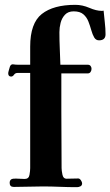

<svg xmlns="http://www.w3.org/2000/svg" viewBox="-20 -771 457 795"><path d="M417 -629Q417 -604 390 -604Q377 -604 370 -616Q363 -628 358 -646Q353 -664 346 -682Q339 -700 325 -712Q311 -724 285 -724Q262 -724 249 -710Q236 -696 231 -676.5Q226 -657 226 -638Q226 -604 227.5 -570.5Q229 -537 230 -503H343Q351 -503 355 -498Q359 -493 359 -486Q359 -479 355 -473Q351 -467 343 -467H234V-313Q234 -254 234.5 -194Q235 -134 235 -75Q235 -65 238.5 -48Q242 -31 255 -31Q267 -31 279.5 -31.5Q292 -32 304 -32Q310 -32 315 -24.5Q320 -17 320 -12Q320 -3 313 0.5Q306 4 299 4Q263 4 227.5 2.5Q192 1 157 1Q127 1 97 2Q67 3 37 3Q20 3 20 -14Q20 -29 34 -31Q46 -32 58 -31Q70 -30 82 -30Q99 -30 102 -46.5Q105 -63 105 -75V-469H53Q43 -469 38 -461.5Q33 -454 26 -454Q14 -454 14 -468Q14 -471 17 -481.5Q20 -492 21 -495Q25 -506 35 -504.5Q45 -503 54 -503H105V-578Q105 -675 153 -713Q201 -751 292 -751Q321 -751 350 -738.5Q379 -726 401 -726Q406 -726 409 -727Q411 -703 414 -678Q417 -653 417 -629Z"/></svg>

Font: Kaisei Decol
Style: Bold
Weight: 700
Designer: Font-Kai, 金井和夫
Foundry: KAZUO KANAI
Version: Version 5.003